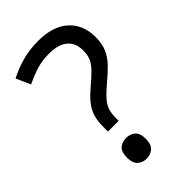

<svg xmlns="http://www.w3.org/2000/svg" viewBox="-226 -798 885 885"><g transform="rotate(-45 217.0 -355.0)"><path d="M140 -228Q140 -266 147.5 -293.5Q155 -321 173.5 -346Q192 -371 224 -398Q263 -431 284.5 -453Q306 -475 315 -496Q324 -517 324 -547Q324 -595 293 -621Q262 -647 203 -647Q154 -647 116 -634.5Q78 -622 43 -605L12 -675Q52 -696 100.5 -710Q149 -724 209 -724Q304 -724 356 -677Q408 -630 408 -549Q408 -504 393.5 -472.5Q379 -441 352.5 -414.5Q326 -388 290 -358Q257 -330 239.5 -309Q222 -288 216 -267.5Q210 -247 210 -218V-201H140ZM117 -54Q117 -91 134.5 -106Q152 -121 179 -121Q204 -121 222 -106Q240 -91 240 -54Q240 -18 222 -2Q204 14 179 14Q152 14 134.5 -2Q117 -18 117 -54Z"/></g></svg>

Font: Noto Sans Old Italic
Style: Regular
Weight: 400
Designer: Monotype Design Team
Foundry: Monotype Imaging Inc.
Version: Version 2.003; ttfautohint (v1.8.4.7-5d5b)